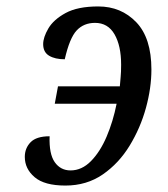

<svg xmlns="http://www.w3.org/2000/svg" viewBox="-20 -566 521 596"><path d="M183 10Q118 10 87.5 -16Q57 -42 57 -79Q57 -106 75 -124.5Q93 -143 134 -143Q132 -88 150 -62.5Q168 -37 199 -37Q234 -37 262.5 -66Q291 -95 311 -142Q331 -189 342 -244H150L160 -298H352Q353 -312 354.5 -327Q356 -342 356 -365Q356 -424 335.5 -459.5Q315 -495 275 -495Q240 -495 218 -471.5Q196 -448 181 -382Q151 -382 132.5 -393Q114 -404 114 -429Q114 -450 130 -477.5Q146 -505 183.5 -525.5Q221 -546 285 -546Q356 -546 403 -497Q450 -448 450 -350Q450 -293 433 -231Q416 -169 382.5 -114Q349 -59 299 -24.5Q249 10 183 10Z"/></svg>

Font: Noto Serif Condensed
Style: Italic
Weight: 400
Width: 3
Italic angle: -12°
Designer: Monotype Design Team
Foundry: Monotype Imaging Inc.
Version: Version 2.014; ttfautohint (v1.8.4.7-5d5b)